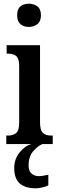

<svg xmlns="http://www.w3.org/2000/svg" viewBox="-20 -781 319 1041"><path d="M136 -635Q109 -635 91 -650Q73 -665 73 -698Q73 -732 91 -746.5Q109 -761 136 -761Q163 -761 182.5 -746.5Q202 -732 202 -698Q202 -665 182.5 -650Q163 -635 136 -635ZM14 0V-46H24Q51 -46 67.5 -59.5Q84 -73 84 -117V-421Q84 -463 68.5 -476.5Q53 -490 27 -490H16V-536H197V-119Q197 -74 213 -60Q229 -46 256 -46H266V0ZM174 240Q117 240 87 213.5Q57 187 57 130Q57 83 85.5 46.5Q114 10 151 0H210Q185 10 160 39Q135 68 135 115Q135 146 151 160Q167 174 191 174Q211 174 242 166V224Q229 231 208 235.5Q187 240 174 240Z"/></svg>

Font: Noto Serif ExtraCondensed SemiBold
Style: Regular
Weight: 600
Width: 2
Designer: Monotype Design Team
Foundry: Monotype Imaging Inc.
Version: Version 2.015; ttfautohint (v1.8.4.7-5d5b)